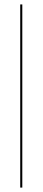

<svg xmlns="http://www.w3.org/2000/svg" viewBox="-20 -663 191 862"><path d="M70.8 -643.1H80.1V179.2H70.8Z"/></svg>

Font: Rawengulk
Style: Ultralight
Weight: 200
Version: Version 0.92